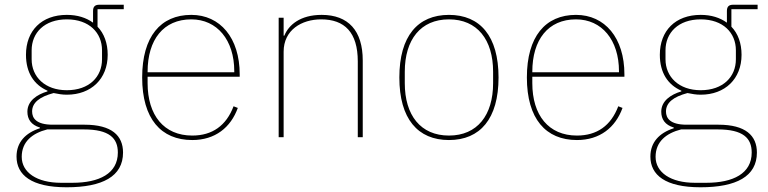

<svg xmlns="http://www.w3.org/2000/svg" viewBox="-20 -581 3251 813"><path d="M501 65C501 -7 453 -53 338 -53H203C133 -53 116 -81 116 -109C116 -146 147 -171 207 -187C227 -183 243 -180 263 -180C366 -180 436 -247 436 -349C436 -398 421 -439 393 -468V-542H504V-561H401C382 -561 374 -553 374 -534V-485C345 -506 308 -518 263 -518C156 -518 90 -451 90 -349C90 -273 124 -222 181 -197V-194C137 -181 96 -154 96 -108C96 -76 112 -52 149 -41V-38C87 -18 50 22 50 82C50 160 113 212 262 212C414 212 501 166 501 65ZM479 65C479 154 400 193 287 193H238C136 193 72 149 72 83C72 19 117 -17 180 -33H335C443 -33 479 4 479 65ZM263 -199C170 -199 114 -256 114 -330V-368C114 -442 168 -499 263 -499C358 -499 412 -442 412 -368V-330C412 -256 358 -199 263 -199Z M794 12C891 12 957 -41 987 -124L969 -131C938 -49 879 -7 794 -7C674 -7 605 -93 605 -229V-256H995V-266C995 -421 912 -518 790 -518C660 -518 582 -426 582 -253C582 -78 662 12 794 12ZM790 -499C899 -499 972 -412 972 -279V-275H605V-277C605 -413 672 -499 790 -499Z M1181 0V-362C1181 -454 1257 -499 1340 -499C1439 -499 1495 -444 1495 -321V0H1516V-325C1516 -451 1455 -518 1342 -518C1251 -518 1202 -475 1184 -430H1181V-506H1160V0Z M1881 12C2013 12 2091 -78 2091 -253C2091 -428 2013 -518 1881 -518C1749 -518 1671 -428 1671 -253C1671 -78 1749 12 1881 12ZM1881 -7C1761 -7 1694 -93 1694 -229V-277C1694 -413 1761 -499 1881 -499C2001 -499 2068 -413 2068 -277V-229C2068 -93 2001 -7 1881 -7Z M2423 12C2520 12 2586 -41 2616 -124L2598 -131C2567 -49 2508 -7 2423 -7C2303 -7 2234 -93 2234 -229V-256H2624V-266C2624 -421 2541 -518 2419 -518C2289 -518 2211 -426 2211 -253C2211 -78 2291 12 2423 12ZM2419 -499C2528 -499 2601 -412 2601 -279V-275H2234V-277C2234 -413 2301 -499 2419 -499Z M3185 65C3185 -7 3137 -53 3022 -53H2887C2817 -53 2800 -81 2800 -109C2800 -146 2831 -171 2891 -187C2911 -183 2927 -180 2947 -180C3050 -180 3120 -247 3120 -349C3120 -398 3105 -439 3077 -468V-542H3188V-561H3085C3066 -561 3058 -553 3058 -534V-485C3029 -506 2992 -518 2947 -518C2840 -518 2774 -451 2774 -349C2774 -273 2808 -222 2865 -197V-194C2821 -181 2780 -154 2780 -108C2780 -76 2796 -52 2833 -41V-38C2771 -18 2734 22 2734 82C2734 160 2797 212 2946 212C3098 212 3185 166 3185 65ZM3163 65C3163 154 3084 193 2971 193H2922C2820 193 2756 149 2756 83C2756 19 2801 -17 2864 -33H3019C3127 -33 3163 4 3163 65ZM2947 -199C2854 -199 2798 -256 2798 -330V-368C2798 -442 2852 -499 2947 -499C3042 -499 3096 -442 3096 -368V-330C3096 -256 3042 -199 2947 -199Z"/></svg>

Font: IBM Plex Arabic Thin
Style: Regular
Weight: 100
Designer: Mike Abbink, Paul van der Laan, Pieter van Rosmalen, Wael Morcos, Khajak Apelian
Foundry: Bold Monday
Version: Version 1.0